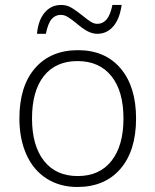

<svg xmlns="http://www.w3.org/2000/svg" viewBox="-20 -743 626 773"><path d="M527.8 -266.1Q527.8 -136.2 464.8 -63.2Q401.9 9.8 291 9.8Q221.2 9.8 168 -23.9Q114.7 -57.6 86.4 -120.6Q58.1 -183.6 58.1 -266.1Q58.1 -396 121.1 -468.5Q184.1 -541 293.9 -541Q403.3 -541 465.6 -467.5Q527.8 -394 527.8 -266.1ZM108.9 -266.1Q108.9 -156.7 157 -95.5Q205.1 -34.2 293 -34.2Q380.9 -34.2 429 -95.5Q477.1 -156.7 477.1 -266.1Q477.1 -376 428.5 -436.5Q379.9 -497.1 292 -497.1Q204.1 -497.1 156.5 -436.8Q108.9 -376.5 108.9 -266.1ZM371.6 -606.9Q354 -606.9 335 -616Q315.9 -625 285.6 -650.9Q270 -663.6 255.1 -673.3Q240.2 -683.1 224.6 -683.1Q202.6 -683.1 188 -666.3Q173.3 -649.4 164.6 -606.9H128.9Q133.8 -661.1 159.7 -692.1Q185.5 -723.1 226.6 -723.1Q250 -723.1 269.5 -710.9Q289.1 -698.7 309.6 -682.1Q326.2 -668.5 341.8 -657.7Q357.4 -647 371.6 -647Q394 -647 409.2 -664.8Q424.3 -682.6 432.6 -723.1H469.7Q461.9 -666.5 436 -636.7Q410.2 -606.9 371.6 -606.9Z"/></svg>

Font: Zoram GWeb Light
Style: Regular
Weight: 300
Foundry: Ascender Corporation
Version: Version 1.000